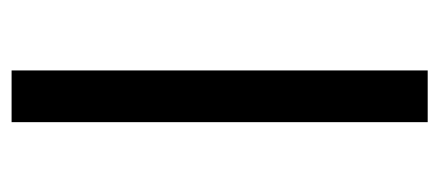

<svg xmlns="http://www.w3.org/2000/svg" viewBox="-228 -512 740 323"><g transform="rotate(90 141.5 -350.0)"><path d="M98 0V-700H185V0Z"/></g></svg>

Font: Overpass
Style: Regular
Weight: 400
Designer: Delve Withrington, Dave Bailey, Thomas Jockin
Foundry: Delve Fonts LLC
Version: Version 4.000